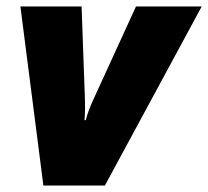

<svg xmlns="http://www.w3.org/2000/svg" viewBox="-20 -573 643 593"><path d="M114 0H304L603 -553H400L269 -267C261 -250 249 -221 245 -202H241C243 -223 243 -249 242 -275L232 -553H43Z"/></svg>

Font: Noto Sans UI Black
Style: Italic
Weight: 900
Italic angle: -372°
Designer: Monotype Design Team
Foundry: Monotype Imaging Inc.
Version: Version 1.901